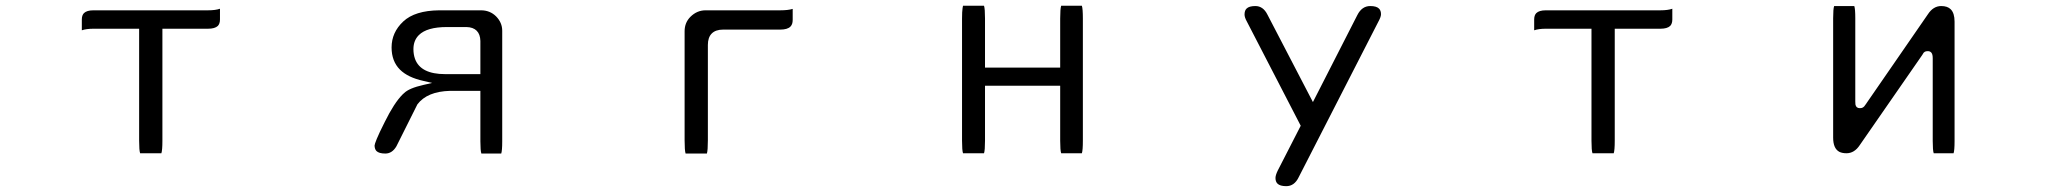

<svg xmlns="http://www.w3.org/2000/svg" viewBox="-20 -513 7040 661"><path d="M535.6 14.6Q539.1 4.4 539.1 -28.3V-414.1H696.3Q719.7 -414.1 730 -423.8Q737.3 -431.6 737.3 -445.8V-482.9Q721.7 -477.5 696.3 -477.5H301.8Q278.8 -477.5 269 -467.8Q261.7 -460.4 261.7 -445.8V-408.7Q277.3 -414.1 301.8 -414.1H459V-28.3Q459 4.9 462.4 14.6Z M1633.8 -257.8H1512.7Q1427.7 -257.8 1408.7 -310.5Q1403.3 -325.7 1403.3 -343.8Q1403.3 -373.5 1421.9 -392.1Q1449.7 -419.9 1518.6 -419.9H1585.9Q1608.9 -419.4 1621.1 -407.2Q1633.3 -395 1633.8 -372.1ZM1705.6 15.6Q1709 5.9 1709 -26.4V-407.2Q1709 -435.1 1688 -456.5Q1667 -477.5 1635.7 -477.5H1492.2Q1408.2 -476.6 1368.2 -439Q1328.1 -401.4 1328.1 -349.6Q1328.1 -302.2 1356.9 -273.4Q1384.3 -246.1 1438 -234.4L1467.8 -227.5L1438 -220.7Q1388.2 -209.5 1371.1 -192.4Q1366.2 -188 1366.2 -188Q1336.9 -158.7 1304.7 -93.3Q1284.7 -53.7 1277.1 -34.9Q1269.5 -16.1 1269.5 -11.7Q1270 0.5 1275.9 6.8Q1284.7 15.6 1306.6 15.6Q1330.1 15.6 1344.7 -9.3L1417 -153.8Q1450.7 -198.2 1529.3 -200.2H1633.8V-26.4Q1633.8 5.9 1637.2 15.6Z M2413.6 15.6Q2417 4.9 2417 -30.3V-358.4Q2417 -384.3 2430.4 -397.7Q2443.8 -411.1 2469.7 -411.1H2666Q2690.9 -411.1 2701.2 -421.4Q2709 -429.2 2709 -444.3V-482.4Q2692.9 -477.5 2666 -477.5H2409.2Q2379.4 -477.5 2356.9 -455.1Q2336.9 -435.1 2336.9 -405.3V-30.3Q2336.9 5.4 2340.3 15.6Z M3633.3 -493.2Q3629.9 -482.9 3629.9 -449.2V-280.3H3371.1V-449.2Q3371.1 -482.9 3367.7 -493.2H3295.4L3293.9 -485.4Q3292 -473.1 3292 -449.2V-28.3Q3292 4.9 3295.4 14.6H3367.7Q3371.1 4.4 3371.1 -28.3V-217.8H3629.9V-28.3Q3629.9 4.9 3633.3 14.6H3704.6Q3708 4.4 3708 -28.3V-449.2Q3708 -482.9 3704.6 -493.2Z M4371.1 99.6Q4371.1 112.3 4377.9 119.1Q4386.7 127.9 4408.2 127.9Q4436 127.9 4450.7 97.7L4725.6 -439Q4734.4 -455.1 4734.4 -463.9Q4734.4 -476.6 4727.5 -483.4Q4718.8 -492.2 4697.3 -492.2Q4668.5 -492.2 4652.8 -460.9L4500 -161.6L4343.3 -462.9Q4328.6 -492.2 4301.8 -492.2Q4280.3 -492.2 4271.5 -483.4Q4264.6 -476.6 4264.6 -462.9Q4264.6 -453.1 4272.5 -439L4458 -80.1L4378.9 74.2Q4371.1 90.3 4371.1 99.6Z M5535.6 14.6Q5539.1 4.4 5539.1 -28.3V-414.1H5696.3Q5719.7 -414.1 5730 -423.8Q5737.3 -431.6 5737.3 -445.8V-482.9Q5721.7 -477.5 5696.3 -477.5H5301.8Q5278.8 -477.5 5269 -467.8Q5261.7 -460.4 5261.7 -445.8V-408.7Q5277.3 -414.1 5301.8 -414.1H5459V-28.3Q5459 4.9 5462.4 14.6Z M6294.4 -492.2Q6291 -482.4 6291 -450.2V-39.1Q6291 -1.5 6312.5 9.8Q6322.3 14.6 6336.9 14.6Q6364.3 14.6 6382.8 -13.7L6597.7 -323.7Q6601.1 -329.6 6602.5 -331.5Q6605 -333.5 6606.9 -335Q6610.4 -336.9 6617.2 -336.9Q6624 -336.9 6628.4 -332.5L6629.9 -330.6Q6633.8 -325.2 6633.8 -312.5V-27.3Q6633.8 4.9 6637.2 14.6H6705.6Q6709 4.9 6709 -27.3V-438.5Q6709 -467.8 6695.8 -481Q6684.6 -492.2 6663.1 -492.2Q6635.7 -492.2 6617.2 -463.9L6402.8 -153.3Q6397.5 -145 6393.6 -143.1Q6389.6 -140.6 6382.8 -140.6Q6370.1 -140.6 6367.7 -153.3Q6367.2 -157.7 6367.2 -164.1V-450.2Q6367.2 -482.4 6363.8 -492.2Z"/></svg>

Font: YuPearl-Light
Style: Light
Weight: 300
Designer: Max Yao
Foundry: Max-Everyday
Version: Version 1.011; ttfautohint (v1.8.3)